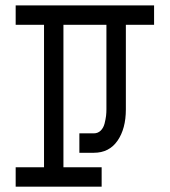

<svg xmlns="http://www.w3.org/2000/svg" viewBox="-20 -704 640 724"><path d="M334 -201.2Q349.1 -201.2 359.6 -211.4Q370.1 -221.7 374.3 -238Q378.4 -254.4 379.9 -266.8Q381.3 -279.3 381.3 -291.5V-610.4H219.2V-73.2H363.3V0H39.1V-73.2H146V-610.4H39.1V-683.6H561V-610.4H454.6V-291.5Q454.6 -218.8 423.1 -173.3Q391.6 -127.9 334 -127.9H279.3V-201.2Z"/></svg>

Font: Anka/Coder
Style: Regular
Weight: 400
Monospace: yes
Version: Version 001.100